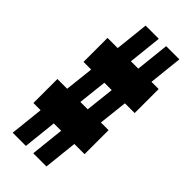

<svg xmlns="http://www.w3.org/2000/svg" viewBox="-253 -853 905 905"><g transform="rotate(45 200.0 -400.0)"><path d="M183 -472H232L216 -328H167ZM14 -168H62L44 0H132L150 -168H199L181 0H269L287 -168H355V-328H304L320 -472H385V-632H337L355 -800H267L249 -632H200L218 -800H130L112 -632H44V-472H95L79 -328H14Z"/></g></svg>

Font: Yard Headline
Style: Regular
Weight: 400
Monospace: yes
Designer: Roman Shamin
Foundry: Evil Martians
Version: Version 1.000